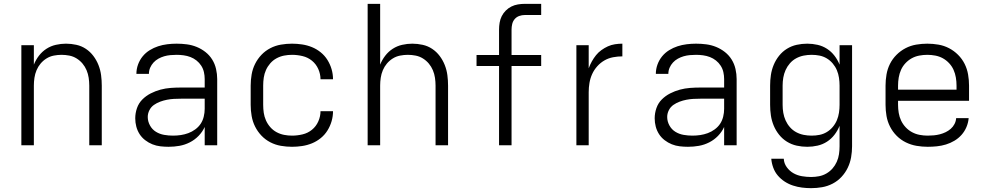

<svg xmlns="http://www.w3.org/2000/svg" viewBox="-20 -755 5140 998"><path d="M91 0V-520H156V-419Q166 -444 182.5 -465.5Q199 -487 221.5 -501.5Q244 -516 270.5 -522Q297 -528 323 -528Q350 -528 377 -522Q404 -516 426.5 -501Q449 -486 465.5 -464Q482 -442 492 -416.5Q502 -391 505.5 -364Q509 -337 509 -310V0H444V-310Q444 -330 441 -350.5Q438 -371 430 -390Q422 -409 409 -424.5Q396 -440 378.5 -451Q361 -462 340.5 -466Q320 -470 300 -470Q280 -470 259.5 -466Q239 -462 221.5 -451Q204 -440 191 -424.5Q178 -409 170 -390Q162 -371 159 -350.5Q156 -330 156 -310V0Z M856 8Q835 8 813.5 5.5Q792 3 772 -5Q752 -13 734.5 -26.5Q717 -40 705.5 -58Q694 -76 688.5 -97Q683 -118 683 -140Q683 -167 692 -193Q701 -219 720 -238Q739 -257 763.5 -269.5Q788 -282 814 -289Q840 -296 867 -298Q894 -300 921 -300H1044V-344Q1044 -362 1040 -380Q1036 -398 1026 -413.5Q1016 -429 1001.5 -440.5Q987 -452 970 -458.5Q953 -465 934.5 -467.5Q916 -470 898 -470Q882 -470 865.5 -468.5Q849 -467 833.5 -462.5Q818 -458 803.5 -450Q789 -442 778 -430Q767 -418 760.5 -403Q754 -388 754 -371H689Q689 -396 697.5 -419.5Q706 -443 721.5 -462Q737 -481 758 -494Q779 -507 802 -514.5Q825 -522 849.5 -525Q874 -528 898 -528Q925 -528 951.5 -524.5Q978 -521 1002.5 -511Q1027 -501 1048 -484.5Q1069 -468 1083 -445.5Q1097 -423 1103 -396.5Q1109 -370 1109 -344V0H1044V-95Q1032 -69 1012 -48.5Q992 -28 966.5 -15Q941 -2 913 3Q885 8 856 8ZM879 -50Q900 -50 920 -53Q940 -56 959 -63Q978 -70 995 -82.5Q1012 -95 1023 -111.5Q1034 -128 1039 -148.5Q1044 -169 1044 -189V-242H921Q902 -242 884 -241Q866 -240 848 -236.5Q830 -233 812.5 -226.5Q795 -220 780 -209.5Q765 -199 756.5 -182Q748 -165 748 -147Q748 -124 759.5 -103Q771 -82 790.5 -70Q810 -58 833 -54Q856 -50 879 -50Z M1498 8Q1469 8 1440 3Q1411 -2 1385 -15.5Q1359 -29 1339 -50Q1319 -71 1306 -97Q1293 -123 1288 -152Q1283 -181 1283 -210V-310Q1283 -339 1288 -368Q1293 -397 1306 -423Q1319 -449 1339 -470Q1359 -491 1385 -504.5Q1411 -518 1440 -523Q1469 -528 1498 -528Q1524 -528 1550.5 -524Q1577 -520 1601.5 -510Q1626 -500 1647 -483Q1668 -466 1682 -443.5Q1696 -421 1703.5 -395.5Q1711 -370 1711 -343Q1711 -343 1711 -343Q1711 -343 1711 -343H1646Q1646 -343 1646 -343Q1646 -343 1646 -343Q1646 -370 1634.5 -396Q1623 -422 1601.5 -439.5Q1580 -457 1552.5 -463.5Q1525 -470 1498 -470Q1477 -470 1456.5 -466Q1436 -462 1417.5 -452Q1399 -442 1385 -426Q1371 -410 1362.5 -391Q1354 -372 1351 -351.5Q1348 -331 1348 -310V-210Q1348 -189 1351 -168.5Q1354 -148 1362.5 -129Q1371 -110 1385 -94Q1399 -78 1417.5 -68Q1436 -58 1456.5 -54Q1477 -50 1498 -50Q1525 -50 1552.5 -56.5Q1580 -63 1601.5 -80.5Q1623 -98 1634.5 -124Q1646 -150 1646 -177Q1646 -177 1646 -177Q1646 -177 1646 -177H1711Q1711 -177 1711 -177Q1711 -177 1711 -177Q1711 -150 1703.5 -124.5Q1696 -99 1682 -76.5Q1668 -54 1647 -37Q1626 -20 1601.5 -10Q1577 0 1550.5 4Q1524 8 1498 8Z M1891 0V-735H1956V-419Q1966 -444 1982.5 -465.5Q1999 -487 2021.5 -501.5Q2044 -516 2070.5 -522Q2097 -528 2123 -528Q2150 -528 2177 -522Q2204 -516 2226.5 -501Q2249 -486 2265.5 -464Q2282 -442 2292 -416.5Q2302 -391 2305.5 -364Q2309 -337 2309 -310V0H2244V-310Q2244 -330 2241 -350.5Q2238 -371 2230 -390Q2222 -409 2209 -424.5Q2196 -440 2178.5 -451Q2161 -462 2140.5 -466Q2120 -470 2100 -470Q2080 -470 2059.5 -466Q2039 -462 2021.5 -451Q2004 -440 1991 -424.5Q1978 -409 1970 -390Q1962 -371 1959 -350.5Q1956 -330 1956 -310V0Z M2574 0V-412H2457V-469H2574V-601Q2574 -619 2577 -637Q2580 -655 2588 -671Q2596 -687 2609 -700Q2622 -713 2638 -721Q2654 -729 2672 -732Q2690 -735 2708 -735H2793V-677H2708Q2693 -677 2679 -672Q2665 -667 2655.5 -656Q2646 -645 2642.5 -630.5Q2639 -616 2639 -601V-469H2793V-412H2639V0Z M2976 0V-520H3040V-400Q3047 -419 3056.5 -436Q3066 -453 3078 -468Q3090 -483 3106 -494.5Q3122 -506 3139.5 -514Q3157 -522 3176.5 -525Q3196 -528 3215 -528V-462Q3191 -462 3167 -457.5Q3143 -453 3122 -441Q3101 -429 3084.5 -410.5Q3068 -392 3058 -370Q3048 -348 3044 -324Q3040 -300 3040 -276V0Z M3556 8Q3535 8 3513.5 5.5Q3492 3 3472 -5Q3452 -13 3434.5 -26.5Q3417 -40 3405.5 -58Q3394 -76 3388.5 -97Q3383 -118 3383 -140Q3383 -167 3392 -193Q3401 -219 3420 -238Q3439 -257 3463.5 -269.5Q3488 -282 3514 -289Q3540 -296 3567 -298Q3594 -300 3621 -300H3744V-344Q3744 -362 3740 -380Q3736 -398 3726 -413.5Q3716 -429 3701.5 -440.5Q3687 -452 3670 -458.5Q3653 -465 3634.5 -467.5Q3616 -470 3598 -470Q3582 -470 3565.5 -468.5Q3549 -467 3533.5 -462.5Q3518 -458 3503.5 -450Q3489 -442 3478 -430Q3467 -418 3460.5 -403Q3454 -388 3454 -371H3389Q3389 -396 3397.5 -419.5Q3406 -443 3421.5 -462Q3437 -481 3458 -494Q3479 -507 3502 -514.5Q3525 -522 3549.5 -525Q3574 -528 3598 -528Q3625 -528 3651.5 -524.5Q3678 -521 3702.5 -511Q3727 -501 3748 -484.5Q3769 -468 3783 -445.5Q3797 -423 3803 -396.5Q3809 -370 3809 -344V0H3744V-95Q3732 -69 3712 -48.5Q3692 -28 3666.5 -15Q3641 -2 3613 3Q3585 8 3556 8ZM3579 -50Q3600 -50 3620 -53Q3640 -56 3659 -63Q3678 -70 3695 -82.5Q3712 -95 3723 -111.5Q3734 -128 3739 -148.5Q3744 -169 3744 -189V-242H3621Q3602 -242 3584 -241Q3566 -240 3548 -236.5Q3530 -233 3512.5 -226.5Q3495 -220 3480 -209.5Q3465 -199 3456.5 -182Q3448 -165 3448 -147Q3448 -124 3459.5 -103Q3471 -82 3490.5 -70Q3510 -58 3533 -54Q3556 -50 3579 -50Z M4196 223Q4172 223 4148.5 220Q4125 217 4102 209.5Q4079 202 4059 189Q4039 176 4023.5 158Q4008 140 3999.5 117Q3991 94 3989 70H4054Q4055 94 4069.5 114Q4084 134 4104.5 145.5Q4125 157 4149 161Q4173 165 4196 165Q4217 165 4237.5 161Q4258 157 4276 146.5Q4294 136 4307.5 120.5Q4321 105 4329.5 86Q4338 67 4341 46.5Q4344 26 4344 5V-101Q4334 -76 4317.5 -54.5Q4301 -33 4278.5 -18.5Q4256 -4 4229.5 2Q4203 8 4176 8Q4148 8 4121 2Q4094 -4 4070.5 -18.5Q4047 -33 4029.5 -55Q4012 -77 4001.5 -102.5Q3991 -128 3987 -155Q3983 -182 3983 -210V-310Q3983 -338 3987 -365Q3991 -392 4001.5 -417.5Q4012 -443 4029.5 -465Q4047 -487 4070.5 -501.5Q4094 -516 4121 -522Q4148 -528 4176 -528Q4203 -528 4229.5 -522Q4256 -516 4278.5 -501.5Q4301 -487 4317.5 -465.5Q4334 -444 4344 -419V-520H4409V5Q4409 34 4404 62.5Q4399 91 4386.5 117Q4374 143 4354 164.5Q4334 186 4308 199.5Q4282 213 4253.5 218Q4225 223 4196 223ZM4199 -50Q4220 -50 4240 -54Q4260 -58 4277.5 -68.5Q4295 -79 4308.5 -95Q4322 -111 4330 -130Q4338 -149 4341 -169.5Q4344 -190 4344 -210V-310Q4344 -330 4341 -350.5Q4338 -371 4330 -390Q4322 -409 4308.5 -425Q4295 -441 4277.5 -451.5Q4260 -462 4240 -466Q4220 -470 4199 -470Q4178 -470 4157.5 -466Q4137 -462 4118.5 -452Q4100 -442 4086 -426Q4072 -410 4063.5 -391Q4055 -372 4051.5 -351.5Q4048 -331 4048 -310V-210Q4048 -189 4051.5 -168.5Q4055 -148 4063.5 -129Q4072 -110 4086 -94Q4100 -78 4118.5 -68Q4137 -58 4157.5 -54Q4178 -50 4199 -50Z M4802 8Q4773 8 4744 3Q4715 -2 4688.5 -15Q4662 -28 4641 -49Q4620 -70 4606.5 -96.5Q4593 -123 4588 -152Q4583 -181 4583 -210V-310Q4583 -339 4588 -368Q4593 -397 4606 -423Q4619 -449 4640 -470Q4661 -491 4687 -504.5Q4713 -518 4742 -523Q4771 -528 4800 -528Q4829 -528 4858 -523Q4887 -518 4913 -504.5Q4939 -491 4960 -470Q4981 -449 4994 -423Q5007 -397 5012 -368Q5017 -339 5017 -310V-231H4648V-210Q4648 -189 4651.5 -168Q4655 -147 4664 -128Q4673 -109 4687.5 -93.5Q4702 -78 4720.5 -68Q4739 -58 4760 -54Q4781 -50 4802 -50Q4818 -50 4834 -51.5Q4850 -53 4865.5 -57Q4881 -61 4895.5 -68Q4910 -75 4922 -85.5Q4934 -96 4941.5 -110.5Q4949 -125 4950 -141H5015Q5013 -117 5003.5 -94.5Q4994 -72 4978 -54Q4962 -36 4941 -23.5Q4920 -11 4897 -4Q4874 3 4850 5.5Q4826 8 4802 8ZM4648 -289H4952V-310Q4952 -331 4948.5 -352Q4945 -373 4936.5 -392Q4928 -411 4913.5 -426.5Q4899 -442 4881 -452Q4863 -462 4842 -466Q4821 -470 4800 -470Q4779 -470 4758 -466Q4737 -462 4719 -452Q4701 -442 4686.5 -426.5Q4672 -411 4663.5 -392Q4655 -373 4651.5 -352Q4648 -331 4648 -310Z"/></svg>

Font: Iosevka Aile Custom Light
Style: Regular
Weight: 300
Designer: Belleve Invis
Foundry: Belleve Invis
Version: Version 17.0.2; ttfautohint (v1.8.3)